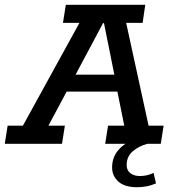

<svg xmlns="http://www.w3.org/2000/svg" viewBox="-51 -603 726 805"><path d="M-31 0 -19 -76H45L282 -507H213L225 -583H558L547 -507H478L572 -76H635L623 0H390L402 -76H470L436 -245L465 -219H210L244 -248L152 -76H221L209 0ZM251 -262 238 -290H452L434 -262L385 -506H381ZM524 182Q472 182 445.5 158.5Q419 135 419 99Q419 49 455.5 15.5Q492 -18 543 -30L567 0Q532 9 506 31Q480 53 480 89Q480 111 495.5 123Q511 135 535 135Q551 135 564 132Q577 129 593 122L603 166Q582 175 562 178.5Q542 182 524 182Z"/></svg>

Font: Rokkitt Medium
Style: Italic
Weight: 500
Italic angle: -9°
Designer: Vernon Adams
Foundry: Vernon Adams
Version: Version 3.103